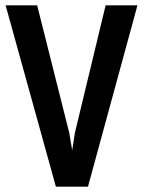

<svg xmlns="http://www.w3.org/2000/svg" viewBox="-20 -714 540 718"><path d="M119 -694 239 -217 250 -152 260 -217 375 -694H494L309 -16H189L1 -694Z"/></svg>

Font: D2Coding ligature
Style: Bold
Weight: 700
Monospace: yes
Designer: Yong-Rak Park; Jeong-Hwan Yoon; Sang-Min Lee;
Foundry: NHN Corporation
Version: Version 1.3.2; Build 20180524